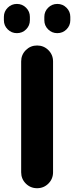

<svg xmlns="http://www.w3.org/2000/svg" viewBox="-22 -989 382 988"><path d="M86.9 -102.5V-672.9Q86.9 -707 110.8 -731Q134.8 -754.9 168.9 -754.9Q203.1 -754.9 227.1 -731Q251 -707 251 -672.9V-102.5Q251 -68.4 227.1 -44.4Q203.1 -20.5 168.9 -20.5Q134.8 -20.5 110.8 -44.4Q86.9 -68.4 86.9 -102.5ZM-2 -884.8V-902.3Q-2 -929.7 17.6 -949.2Q37.1 -968.8 64.9 -968.8Q92.8 -968.8 112.3 -949.2Q131.8 -929.7 131.8 -902.3V-884.8Q131.8 -857.4 112.3 -837.9Q92.8 -818.4 64.9 -818.4Q37.1 -818.4 17.6 -837.9Q-2 -857.4 -2 -884.8ZM206.1 -884.8V-902.3Q206.1 -929.7 225.6 -949.2Q245.1 -968.8 272.9 -968.8Q300.8 -968.8 320.3 -949.2Q339.8 -929.7 339.8 -902.3V-884.8Q339.8 -857.4 320.3 -837.9Q300.8 -818.4 272.9 -818.4Q245.1 -818.4 225.6 -837.9Q206.1 -857.4 206.1 -884.8Z"/></svg>

Font: Gen Jyuu GothicX Bold
Style: Bold
Weight: 700
Designer: Ryoko NISHIZUKA (kana &amp; ideographs); Paul D. Hunt (Latin, Greek &amp; Cyrillic); Wenlong ZHANG (bopomofo); Sandoll C
Version: Version 1.058.20140828